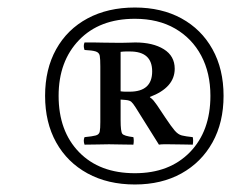

<svg xmlns="http://www.w3.org/2000/svg" viewBox="-20 -785 615 511"><path d="M339 -294Q267 -294 213 -323.5Q159 -353 129.5 -406Q100 -459 100 -530Q100 -601 129.5 -654Q159 -707 213 -736Q267 -765 339 -765Q410 -765 463 -736Q516 -707 545.5 -654Q575 -601 575 -530Q575 -459 545.5 -406Q516 -353 463 -323.5Q410 -294 339 -294ZM339 -324Q431 -324 485.5 -380Q540 -436 540 -530Q540 -591 515.5 -637Q491 -683 446 -709Q401 -735 339 -735Q245 -735 190.5 -678.5Q136 -622 136 -530Q136 -436 190.5 -380Q245 -324 339 -324ZM314 -519 301 -520V-465Q301 -435 305.5 -429Q310 -423 335 -420Q337 -411 335 -400Q319 -400 300 -400.5Q281 -401 270 -401Q261 -401 241 -400.5Q221 -400 205 -400Q201 -411 205 -420Q226 -422 235 -424.5Q244 -427 245.5 -435Q247 -443 247 -460V-608Q247 -628 245.5 -636.5Q244 -645 235 -648Q226 -651 205 -652Q201 -663 205 -672Q218 -672 229 -672Q240 -672 256.5 -671.5Q273 -671 301 -671Q314 -671 323.5 -671.5Q333 -672 340 -672Q387 -672 416 -654Q445 -636 445 -602Q445 -552 379 -527V-526Q385 -522 389 -517Q393 -512 398 -505L420 -472Q436 -448 445 -437.5Q454 -427 464 -424.5Q474 -422 493 -420Q495 -411 493 -400Q487 -400 466.5 -400.5Q446 -401 429 -401Q422 -401 415.5 -401Q409 -401 403 -400L341 -499Q334 -510 329.5 -514Q325 -518 314 -519ZM301 -542Q308 -541 313.5 -541Q319 -541 325 -541Q385 -541 385 -595Q385 -648 326 -648Q321 -648 315 -648Q309 -648 301 -647Z"/></svg>

Font: Tiro Devanagari Hindi
Style: Italic
Weight: 400
Italic angle: -11°
Designer: Devanagari: John Hudson & Fiona Ross, assisted by Paul Hanslow. Latin: John Hudson with Paul Hanslow, assisted by Kaja S
Foundry: Tiro Typeworks Ltd.
Version: Version 1.52